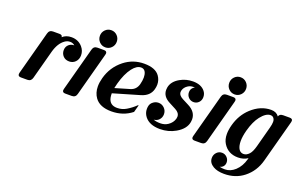

<svg xmlns="http://www.w3.org/2000/svg" viewBox="-105 -1221 2999 1904"><g transform="rotate(20 1394.5 -268.5)"><path d="M117.2 0Q86.4 0 86.4 -24.4Q86.4 -31.7 88.4 -39.1L211.4 -498Q221.7 -537.1 261.2 -537.1H329.1Q359.9 -537.1 359.9 -512.7Q396 -546.9 454.6 -546.9Q526.9 -546.4 570.8 -495.1Q603 -457.5 603 -409.7Q603 -366.7 575.7 -338.9Q549.8 -312.5 511.7 -312.5Q470.7 -312.5 446.8 -338.4Q423.3 -363.8 423.3 -399.4Q423.3 -439 451.7 -461.9Q474.1 -480 505.9 -480Q485.4 -499 455.8 -499Q426.3 -499 401.4 -481Q342.8 -439.9 316.4 -343.3L234.9 -39.1Q224.6 0 185.5 0Z M863.8 -592.8Q837.9 -566.4 800.8 -566.4Q763.7 -566.4 737.8 -592.8Q711.9 -619.1 711.9 -656.7Q711.9 -694.3 737.8 -720.7Q763.7 -747.1 800.8 -747.1Q837.9 -747.1 863.8 -720.7Q889.6 -694.3 889.6 -656.7Q889.6 -619.1 863.8 -592.8ZM585.4 0Q554.7 0 554.7 -24.4Q554.7 -29.8 557.1 -39.1L680.2 -498Q690.4 -537.1 730 -537.1H798.3Q829.1 -537.1 829.1 -512.7Q829.1 -507.3 826.7 -498L703.6 -39.1Q693.4 0 653.8 0Z M1073.2 9.8Q952.1 9.8 900.4 -60.5Q864.3 -109.9 864.3 -178.7Q864.3 -220.2 877.4 -268.6Q911.1 -394.5 1012.2 -474.6Q1103.5 -546.9 1221.7 -546.9Q1339.8 -546.9 1384.3 -483.9Q1412.6 -443.8 1412.6 -395.5Q1412.6 -371.1 1405.3 -344.7Q1384.8 -268.1 1294.4 -241.7L1017.6 -160.6Q1017.6 -132.8 1021.5 -114.7Q1037.1 -42 1115.2 -42Q1167.5 -42 1211.4 -68.4Q1261.2 -98.1 1302.7 -138.7H1309.1L1288.6 -62.5Q1197.3 9.8 1073.2 9.8ZM1023.4 -217.8 1177.2 -263.2Q1234.9 -280.3 1252 -341.8Q1262.7 -382.8 1262.7 -415.5Q1262.7 -430.7 1260.3 -443.8Q1250 -500.5 1204.3 -500.5Q1158.7 -500.5 1115.2 -444.3Q1065.9 -379.9 1035.6 -268.6Q1027.3 -236.8 1023.4 -217.8Z M1585.9 9.8Q1474.6 9.8 1424.3 -55.7Q1397.5 -91.3 1397.5 -133.8Q1397.5 -178.7 1419.4 -201.2Q1449.2 -231 1486.3 -231Q1523.4 -231 1549.3 -204.8Q1575.2 -178.7 1575.2 -141.6Q1575.2 -103.5 1548.3 -78.1Q1529.3 -60.5 1498 -56.6Q1526.9 -45.4 1571.3 -45.4Q1615.7 -45.4 1649.4 -67.9Q1693.4 -97.2 1706.1 -143.6Q1709 -154.8 1709 -165Q1709 -205.1 1661.6 -230L1588.9 -268.1Q1512.7 -307.6 1512.7 -377.4Q1512.7 -390.1 1515.1 -403.3Q1527.3 -469.2 1600.6 -511.2Q1663.1 -546.9 1736.3 -546.9Q1823.2 -546.9 1863.8 -495.1Q1884.3 -469.2 1884.3 -434.6Q1884.3 -400.4 1862.3 -377.9Q1840.3 -355.5 1808.6 -355.5Q1776.9 -355.5 1754.9 -377.9Q1732.9 -400.4 1732.9 -433.1Q1732.9 -464.8 1755.4 -484.9Q1763.7 -492.2 1774.4 -495.1Q1766.1 -496.6 1756.8 -496.6Q1725.1 -496.6 1699.7 -480Q1665.5 -457.5 1656.2 -421.9Q1654.3 -414.1 1654.3 -406.2Q1654.3 -370.6 1702.1 -346.2L1768.6 -312Q1855 -268.1 1855 -188.5Q1855 -175.8 1852.5 -162.1Q1840.3 -85.4 1750 -33.2Q1675.3 9.8 1585.9 9.8Z M2228.5 -592.8Q2202.6 -566.4 2165.5 -566.4Q2128.4 -566.4 2102.5 -592.8Q2076.7 -619.1 2076.7 -656.7Q2076.7 -694.3 2102.5 -720.7Q2128.4 -747.1 2165.5 -747.1Q2202.6 -747.1 2228.5 -720.7Q2254.4 -694.3 2254.4 -656.7Q2254.4 -619.1 2228.5 -592.8ZM1950.2 0Q1919.4 0 1919.4 -24.4Q1919.4 -29.8 1921.9 -39.1L2044.9 -498Q2055.2 -537.1 2094.7 -537.1H2163.1Q2193.8 -537.1 2193.8 -512.7Q2193.8 -507.3 2191.4 -498L2068.4 -39.1Q2058.1 0 2018.6 0Z M2450.7 -41.5Q2481.9 -41.5 2509.8 -72.3Q2533.2 -98.1 2549.8 -159.7L2607.9 -377.4Q2618.2 -415 2618.2 -439.9Q2618.2 -455.1 2614.3 -464.8Q2603.5 -495.6 2572.3 -495.6Q2523.9 -495.6 2471.7 -429.2Q2426.3 -371.1 2398.4 -268.6Q2380.9 -202.6 2380.9 -153.3Q2380.9 -128.4 2385.3 -107.9Q2400.4 -41.5 2450.7 -41.5ZM2409.2 9.8Q2305.2 9.8 2253.4 -73.7Q2228 -114.7 2228 -172.4Q2228 -215.8 2242.2 -268.6Q2273.4 -384.8 2355 -460Q2449.2 -546.9 2561 -546.9Q2616.2 -546.9 2643.6 -507.8Q2651.4 -537.1 2689.9 -537.1H2758.3Q2789.1 -537.1 2789.1 -513.2Q2789.1 -507.3 2786.6 -498L2667 -51.8Q2634.8 68.8 2542 142.1Q2456.1 210 2335.9 210Q2265.1 210 2220.7 184.1Q2168.9 153.8 2168.9 102.5Q2168.9 66.9 2193.4 42Q2215.8 19.5 2247.6 19.5Q2278.8 19.5 2300.8 42Q2322.8 64.5 2322.8 95.2Q2322.8 126.5 2300.8 145Q2289.1 155.3 2272 158.2Q2296.9 165 2328.6 165Q2386.7 165 2435.5 120.1Q2487.3 72.3 2508.8 -7.3L2512.2 -20Q2468.3 9.8 2409.2 9.8Z"/></g></svg>

Font: Cursive Sans
Style: Bold
Weight: 700
Italic angle: -15°
Designer: Wojciech Kalinowski "wmk69" (wmk69@o2.pl)
Foundry: Wojciech Kalinowski "wmk69" (wmk69@o2.pl)
Version: Wersja 3.1.0; 2022-02-18